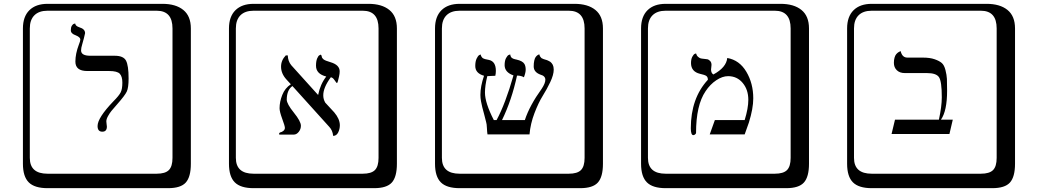

<svg xmlns="http://www.w3.org/2000/svg" viewBox="-20 -774 5438 1006"><path d="M404.8 -509.8Q404.8 -481.9 453.1 -481.9H581.1Q627 -481.9 640.4 -456.1Q653.8 -430.2 653.8 -362.8Q653.8 -314.9 644.3 -294.4Q634.8 -273.9 594.2 -228Q572.3 -203.1 563.7 -192.6Q555.2 -182.1 546.1 -166Q537.1 -149.9 537.1 -138.2Q537.1 -132.3 538.6 -123Q540 -113.8 540 -110.8Q540 -84 516.1 -84Q491.2 -84 491.2 -113.8Q491.2 -156.7 574.2 -243.2Q603 -272 612.1 -289.6Q621.1 -307.1 621.1 -340.8Q621.1 -373 607.7 -387.5Q594.2 -401.9 551.8 -401.9H437Q375 -401.9 375 -451.2Q375 -492.2 393.1 -540Q400.9 -559.1 400.9 -566.9Q400.9 -579.1 377 -588.9Q351.1 -597.7 351.1 -615.2Q351.1 -630.4 356.4 -639.2Q361.8 -647.9 368.2 -649.4L374 -650.9Q375 -637.7 396 -630.9Q425.8 -622.1 425.8 -600.1Q425.8 -598.1 419.4 -573Q413.1 -547.9 411.1 -543Q404.8 -522.9 404.8 -509.8ZM229 -717.8Q184.1 -717.8 160.2 -693.8Q136.2 -669.9 136.2 -625V53.2Q136.2 136.2 229 136.2H800.8Q845.7 136.2 864.7 117.2Q883.8 98.1 883.8 53.2V-625Q883.8 -717.8 800.8 -717.8ZM980 84Q980 152.8 953.4 182.4Q926.8 211.9 860.8 211.9H229Q161.1 211.9 130.6 181.4Q100.1 150.9 100.1 84V-625Q100.1 -687 134 -720.5Q168 -753.9 229 -753.9H831.1Q900.9 -753.9 940.4 -721.9Q980 -689.9 980 -625Z M1759.8 -399.9Q1759.8 -388.7 1756.6 -373.8Q1753.4 -358.9 1750.5 -348.9Q1747.6 -338.9 1745.6 -338.9Q1742.7 -338.9 1733.2 -353.5Q1723.6 -368.2 1713.4 -369.1Q1673.3 -314.9 1673.8 -273.9Q1673.8 -254.4 1684.1 -236.3L1731.4 -185.1Q1760.3 -150.9 1760.7 -118.2Q1760.7 -97.2 1751.7 -79.6Q1742.7 -62 1725.6 -62Q1722.7 -90.8 1705.6 -108.9L1512.2 -323.2Q1482.9 -303.2 1482.4 -252Q1482.4 -230 1519.5 -184.1Q1556.6 -138.2 1556.6 -115.2Q1556.6 -97.2 1545.2 -83Q1533.7 -68.8 1519.5 -68.8H1443.4Q1443.4 -69.8 1442.9 -70.8Q1442.4 -71.8 1442.4 -73.2Q1442.4 -78.1 1447.8 -80.1Q1457.5 -82 1465.1 -88.6Q1472.7 -95.2 1472.7 -104Q1472.7 -113.8 1458.7 -151.4Q1444.8 -189 1444.8 -207Q1444.8 -240.7 1459 -276.6Q1473.1 -312.5 1503.9 -332.5L1480.5 -357.9Q1452.6 -388.7 1452.6 -424.8Q1452.6 -458 1477.5 -483.9H1487.8Q1488.8 -453.1 1506.3 -432.1L1645.5 -277.8L1647 -276.9Q1658.2 -333 1689.5 -373Q1635.3 -386.7 1635.7 -430.2Q1635.7 -453.1 1641.6 -467.5Q1647.5 -481.9 1654.3 -484.9L1660.6 -487.8Q1665.5 -483.9 1666 -477.1Q1666.5 -470.2 1675 -463.1Q1683.6 -456.1 1711.4 -448.2Q1759.8 -434.1 1759.8 -399.9ZM1308.6 -717.8Q1263.7 -717.8 1239.7 -693.8Q1215.8 -669.9 1215.8 -625V53.2Q1215.8 136.2 1308.6 136.2H1880.4Q1925.3 136.2 1944.3 117.2Q1963.4 98.1 1963.4 53.2V-625Q1963.4 -717.8 1880.4 -717.8ZM2059.6 84Q2059.6 152.8 2033 182.4Q2006.3 211.9 1940.4 211.9H1308.6Q1240.7 211.9 1210.2 181.4Q1179.7 150.9 1179.7 84V-625Q1179.7 -687 1213.6 -720.5Q1247.6 -753.9 1308.6 -753.9H1910.6Q1980.5 -753.9 2020 -721.9Q2059.6 -689.9 2059.6 -625Z M2881.3 -409.2Q2881.3 -382.3 2863.3 -344.2Q2845.2 -306.2 2823.2 -271Q2801.3 -235.8 2780.3 -180.9Q2759.3 -126 2754.4 -69.8H2534.2Q2532.2 -82 2531.2 -103.5Q2530.3 -125 2527.3 -133.8Q2523.4 -150.9 2516.8 -175Q2510.3 -199.2 2506.8 -212.6Q2503.4 -226.1 2500.2 -243.7Q2497.1 -261.2 2497.1 -276.9Q2497.1 -321.8 2516.1 -377Q2470.2 -390.1 2470.2 -428.2Q2470.2 -452.1 2477.3 -467Q2484.4 -481.9 2491.2 -485.4L2498 -488.8Q2502 -474.6 2510 -469.2Q2518.1 -463.9 2542 -460Q2578.1 -452.1 2578.1 -402.8Q2578.1 -388.7 2575.2 -377Q2564 -377 2551.5 -376Q2539.1 -375 2533.2 -375Q2521 -325.2 2521 -289.1Q2521 -234.9 2567.4 -145H2582Q2627.9 -230 2670.4 -378.9Q2624.5 -395 2624 -432.1Q2624 -456.1 2631.6 -470Q2639.2 -483.9 2646 -486.3L2653.3 -488.8Q2654.3 -481.9 2656.7 -477.1Q2659.2 -472.2 2663.6 -469.5Q2668 -466.8 2670.7 -465.8Q2673.3 -464.8 2679.2 -463.4Q2685.1 -461.9 2686 -461.9Q2718.8 -454.6 2728 -438.5Q2734.4 -426.8 2734.4 -409.2Q2734.4 -393.1 2725.1 -369.1Q2710.9 -377.9 2689 -377.9Q2661.1 -249 2610.4 -145H2730Q2754.9 -221.2 2818.4 -309.1Q2837.4 -337.9 2837.4 -356Q2837.4 -376 2812 -382.8Q2775.9 -396 2776.4 -426.8Q2776.4 -443.8 2779.3 -456.5Q2782.2 -469.2 2786.6 -475.1Q2791 -481 2795.7 -484.4Q2800.3 -487.8 2803.2 -488.3L2806.2 -488.8Q2807.1 -481.9 2811 -476.6Q2814.9 -471.2 2817.1 -469.5Q2819.3 -467.8 2827.1 -464.8Q2835 -461.9 2835.9 -461.9L2841.3 -460.4Q2846.2 -459 2848.1 -458Q2850.1 -457 2855.2 -454.6Q2860.4 -452.1 2863.3 -450.2Q2866.2 -448.2 2870.1 -443.6Q2874 -439 2876.2 -434.6Q2878.4 -430.2 2879.9 -423.6Q2881.3 -417 2881.3 -409.2ZM2388.2 -717.8Q2343.3 -717.8 2319.3 -693.8Q2295.4 -669.9 2295.4 -625V53.2Q2295.4 136.2 2388.2 136.2H2960Q3004.9 136.2 3023.9 117.2Q3043 98.1 3043 53.2V-625Q3043 -717.8 2960 -717.8ZM3139.2 84Q3139.2 152.8 3112.5 182.4Q3085.9 211.9 3020 211.9H2388.2Q2320.3 211.9 2289.8 181.4Q2259.3 150.9 2259.3 84V-625Q2259.3 -687 2293.2 -720.5Q2327.1 -753.9 2388.2 -753.9H2990.2Q3060.1 -753.9 3099.6 -721.9Q3139.2 -689.9 3139.2 -625Z M3790.5 -470.2Q3854.5 -459 3890.6 -397.9Q3926.8 -336.9 3926.8 -258.8Q3926.8 -205.6 3903.8 -131.8L3881.8 -69.8H3698.7L3725.6 -145H3881.8Q3900.9 -207 3900.9 -251Q3900.9 -304.2 3871.3 -339.6Q3841.8 -375 3794.9 -375Q3765.1 -375 3732.9 -353.5Q3700.7 -332 3676.8 -295.9Q3627 -222.7 3627 -77.1Q3627 -74.2 3622.3 -70.1Q3617.7 -65.9 3612.8 -65.9Q3599.6 -65.9 3599.6 -102.1Q3599.6 -259.3 3689 -356Q3689 -370.1 3680.9 -376Q3672.9 -381.8 3647.9 -387.2Q3601.1 -398.4 3600.6 -442.9Q3600.6 -463.9 3607.2 -476.3Q3613.8 -488.8 3620.1 -491.7L3627 -494.1Q3629.9 -482.9 3637.2 -476.6Q3644.5 -470.2 3650.1 -468.5Q3655.8 -466.8 3667 -465.8Q3680.2 -464.8 3687 -463.4Q3693.8 -461.9 3700.9 -454.3Q3708 -446.8 3708 -434.1Q3708 -427.2 3706.8 -421.1Q3705.6 -415 3705.6 -410.2Q3705.6 -391.1 3717.8 -383.8Q3785.6 -420.4 3790.5 -470.2ZM3467.8 -717.8Q3422.9 -717.8 3398.9 -693.8Q3375 -669.9 3375 -625V53.2Q3375 136.2 3467.8 136.2H4039.6Q4084.5 136.2 4103.5 117.2Q4122.6 98.1 4122.6 53.2V-625Q4122.6 -717.8 4039.6 -717.8ZM4218.8 84Q4218.8 152.8 4192.1 182.4Q4165.5 211.9 4099.6 211.9H3467.8Q3399.9 211.9 3369.4 181.4Q3338.9 150.9 3338.9 84V-625Q3338.9 -687 3372.8 -720.5Q3406.7 -753.9 3467.8 -753.9H4069.8Q4139.6 -753.9 4179.2 -721.9Q4218.8 -689.9 4218.8 -625Z M4815.4 -472.2Q4852.5 -472.2 4877 -463.6Q4901.4 -455.1 4914.3 -444.1Q4927.2 -433.1 4933.8 -407Q4940.4 -380.9 4941.4 -360.8Q4942.4 -340.8 4942.4 -298.8Q4942.4 -192.9 4910.2 -147H4972.2L4954.6 -71.8H4651.4L4669.4 -147H4899.4Q4914.6 -215.8 4914.6 -264.2Q4914.6 -348.1 4899.9 -369.6Q4885.3 -391.1 4837.4 -391.1H4721.2Q4694.3 -391.1 4679 -406Q4663.6 -420.9 4663.6 -444.8Q4663.6 -460 4667 -471.9Q4670.4 -483.9 4675.8 -490Q4681.2 -496.1 4686.8 -500Q4692.4 -503.9 4695.8 -504.9L4699.2 -505.9Q4707 -471.7 4735.4 -472.2ZM4547.4 -717.8Q4502.4 -717.8 4478.5 -693.8Q4454.6 -669.9 4454.6 -625V53.2Q4454.6 136.2 4547.4 136.2H5119.1Q5164.1 136.2 5183.1 117.2Q5202.1 98.1 5202.1 53.2V-625Q5202.1 -717.8 5119.1 -717.8ZM5298.3 84Q5298.3 152.8 5271.7 182.4Q5245.1 211.9 5179.2 211.9H4547.4Q4479.5 211.9 4449 181.4Q4418.5 150.9 4418.5 84V-625Q4418.5 -687 4452.4 -720.5Q4486.3 -753.9 4547.4 -753.9H5149.4Q5219.2 -753.9 5258.8 -721.9Q5298.3 -689.9 5298.3 -625Z"/></svg>

Font: Linux Biolinum Keyboard O
Style: Regular
Weight: 700
Designer: Philipp H. Poll
Foundry: Philipp H. Poll
Version: Version 0.6.1